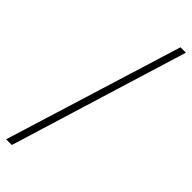

<svg xmlns="http://www.w3.org/2000/svg" viewBox="-310 -772 953 953"><g transform="rotate(45 166.5 -295.5)"><path d="M3 172 292 -763H330L43 172Z"/></g></svg>

Font: Noto Serif HK ExtraLight
Style: Regular
Weight: 200
Designer: Ryoko NISHIZUKA 西塚涼子 (kana & ideographs); Frank Grießhammer (Latin, Greek & Cyrillic); Wenlong ZHANG 张文龙 (bopomofo); San
Foundry: Adobe
Version: Version 2.002-H1;hotconv 1.1.0;makeotfexe 2.6.0